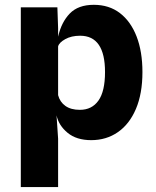

<svg xmlns="http://www.w3.org/2000/svg" viewBox="-20 -576 650 798"><path d="M66.5 201.5V-545.5H218.5L221.5 -459V-423.5Q235 -483.5 270 -519.8Q305 -556 370 -556Q433.5 -556 478.5 -521.5Q523.5 -487 547.8 -424.2Q572 -361.5 572 -276.5Q572 -187 545 -123.5Q518 -60 470 -26.8Q422 6.5 359 6.5Q298 6.5 261 -24Q224 -54.5 215 -96.5L221.5 0.5V201.5ZM313 -427.5Q276.5 -427.5 251 -413.2Q225.5 -399 221.5 -383V-180.5Q229 -152 251.8 -135.8Q274.5 -119.5 312 -119.5Q362 -119.5 389.2 -158Q416.5 -196.5 416.5 -276.5Q416.5 -427.5 313 -427.5Z"/></svg>

Font: Spline Sans
Style: Bold
Weight: 700
Designer: Eben Sorkin, Mirko Velimirovic
Foundry: Sorkin Type
Version: Version 1.000; ttfautohint (v1.8.3)